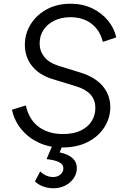

<svg xmlns="http://www.w3.org/2000/svg" viewBox="-20 -777 687 1027"><path d="M311 12Q244 12 188.5 -13.5Q133 -39 95 -84.5Q57 -130 44 -190L118 -213Q135 -137 187 -98.5Q239 -60 317 -60Q373 -60 411.5 -78.5Q450 -97 470 -128.5Q490 -160 490 -199Q490 -243 464 -271.5Q438 -300 388 -315L258 -355Q188 -377 150.5 -425Q113 -473 113 -537Q113 -597 144 -647Q175 -697 230 -727Q285 -757 357 -757Q423 -757 474 -732Q525 -707 558 -666.5Q591 -626 602 -577L530 -553Q515 -615 469.5 -650Q424 -685 357 -685Q309 -685 271.5 -667Q234 -649 213 -617.5Q192 -586 192 -544Q192 -504 217 -472.5Q242 -441 296 -424L410 -389Q490 -364 530 -316Q570 -268 570 -203Q570 -147 539 -97.5Q508 -48 450.5 -18Q393 12 311 12ZM266 230Q237 230 210 220Q183 210 167 193L195 140Q209 154 227 162Q245 170 264 170Q287 170 303 156.5Q319 143 319 123Q319 102 296 90.5Q273 79 229 74L265 -10H319L299 38Q345 48 368 69Q391 90 391 122Q391 152 374 176.5Q357 201 329 215.5Q301 230 266 230Z"/></svg>

Font: Plus Jakarta Sans
Style: Italic
Weight: 400
Italic angle: -8°
Designer: Gumpita Rahayu
Foundry: Tokotype
Version: Version 2.006